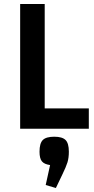

<svg xmlns="http://www.w3.org/2000/svg" viewBox="-20 -645 473 962"><path d="M81 -625H204V-102H425V0H81ZM209 282 231 182Q202 178 190 163.5Q178 149 178 115Q178 73 194.5 56.5Q211 40 252 40Q292 40 308.5 56.5Q325 73 325 115Q325 146 318 168.5Q311 191 293 228L260 297Z"/></svg>

Font: Changa Medium
Style: Regular
Weight: 500
Designer: Eduardo Rodriguez Tunni
Foundry: Eduardo Rodriguez Tunni
Version: Version 2.002; ttfautohint (v1.5) -l 8 -r 50 -G 150 -x 14 -H